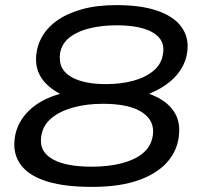

<svg xmlns="http://www.w3.org/2000/svg" viewBox="-20 -719 788 751"><path d="M340 12Q236 12 168.5 -8Q101 -28 68.5 -65.5Q36 -103 36 -153Q36 -200 57.5 -239.5Q79 -279 119.5 -308Q160 -337 215 -352Q168 -377 144.5 -410.5Q121 -444 121 -486Q121 -530 141 -569Q161 -608 201 -637Q241 -666 299.5 -682.5Q358 -699 434 -699Q529 -699 591 -678.5Q653 -658 683.5 -621.5Q714 -585 714 -538Q714 -499 696.5 -463.5Q679 -428 645.5 -400Q612 -372 563 -352Q620 -332 650.5 -296Q681 -260 681 -211Q681 -145 642.5 -95Q604 -45 528.5 -16.5Q453 12 340 12ZM339 -67Q403 -67 454.5 -80Q506 -93 538 -119Q570 -145 577 -185Q578 -190 578.5 -195Q579 -200 579 -205Q579 -255 529 -284Q479 -313 382 -313Q318 -313 266 -298.5Q214 -284 181.5 -257Q149 -230 142 -190Q141 -184 140.5 -179Q140 -174 140 -168Q140 -120 191 -93.5Q242 -67 339 -67ZM395 -390Q451 -390 499 -402.5Q547 -415 579 -441Q611 -467 617 -506Q618 -511 618.5 -515.5Q619 -520 619 -526Q619 -571 571 -595.5Q523 -620 436 -620Q381 -620 333.5 -609Q286 -598 254 -574Q222 -550 215 -511Q214 -506 214 -501.5Q214 -497 214 -491Q214 -442 262.5 -416Q311 -390 395 -390Z"/></svg>

Font: Archivo Expanded
Style: Italic
Weight: 400
Width: 7
Italic angle: -10°
Designer: Hector Gatti
Foundry: Omnibus-Type
Version: Version 2.001